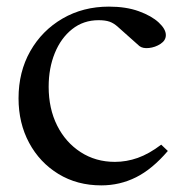

<svg xmlns="http://www.w3.org/2000/svg" viewBox="-20 -550 550 580"><path d="M286 10Q213 10 156.5 -24.5Q100 -59 68 -118.5Q36 -178 36 -253Q36 -333 71.5 -395.5Q107 -458 169 -494Q231 -530 309 -530Q361 -530 399.5 -516Q438 -502 459.5 -482Q481 -462 481 -444Q481 -428 465 -417.5Q449 -407 430 -405Q411 -403 401 -411L337 -468Q324 -480 311 -484.5Q298 -489 278 -489Q232 -489 198 -462Q164 -435 145.5 -389.5Q127 -344 127 -288Q127 -222 152.5 -171Q178 -120 223.5 -90.5Q269 -61 327 -61Q362 -61 396 -73Q430 -85 467 -113L487 -94Q440 -39 391 -14.5Q342 10 286 10Z"/></svg>

Font: Hedvig Letters Serif 24pt 24pt
Style: Regular
Weight: 400
Version: Version 1.000